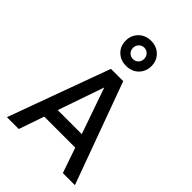

<svg xmlns="http://www.w3.org/2000/svg" viewBox="-289 -1131 1248 1248"><g transform="rotate(45 335.5 -507.0)"><path d="M648 0H537L477 -174H192L132 0H23L279 -700H392ZM445 -266 334 -584 224 -266ZM335 -783Q284 -783 250.5 -815Q217 -847 217 -898Q217 -924 226 -945Q235 -966 251 -981.5Q267 -997 288.5 -1005.5Q310 -1014 335 -1014Q386 -1014 419.5 -981.5Q453 -949 453 -898Q453 -873 444 -852Q435 -831 419.5 -815.5Q404 -800 382.5 -791.5Q361 -783 335 -783ZM335 -846Q356 -846 371 -860.5Q386 -875 386 -898Q386 -921 371 -936Q356 -951 335 -951Q314 -951 299 -936Q284 -921 284 -898Q284 -875 299 -860.5Q314 -846 335 -846Z"/></g></svg>

Font: NT Somic Medium
Style: Regular
Weight: 500
Designer: Ravid Balaliev — lead type designer, mastering
Michael Voronin — secret advisor, marketing
Ivan Kovalenko — best boy
Foundry: NT Type
Version: Version 0.7